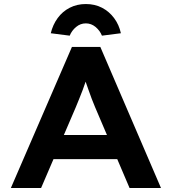

<svg xmlns="http://www.w3.org/2000/svg" viewBox="-20 -933 853 953"><path d="M34 0 337 -700H478L779 0H623L452 -401Q444 -419 435.5 -442Q427 -465 418.5 -489Q410 -513 402 -536Q394 -559 389 -577H420Q414 -555 406.5 -532Q399 -509 390.5 -486.5Q382 -464 373 -442Q364 -420 355 -398L184 0ZM173 -143 224 -263H583L622 -143ZM326 -756 232 -768Q242 -810 266 -843Q290 -876 326 -894.5Q362 -913 406 -913Q451 -913 486.5 -894.5Q522 -876 546.5 -843Q571 -810 580 -768L486 -756Q476 -781 454.5 -799Q433 -817 406 -817Q379 -817 357.5 -799Q336 -781 326 -756Z"/></svg>

Font: Lexend Exa SemiBold
Style: Regular
Weight: 600
Designer: Bonnie Shaver-Troup, Thomas Jockin
Foundry: Lexend
Version: Version 1.007